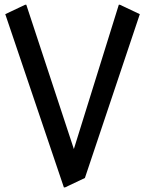

<svg xmlns="http://www.w3.org/2000/svg" viewBox="-20 -777 617 816"><path d="M251.5 19.5 2.4 -716.8 86.9 -756.8H91.8L293.9 -143.6L484.9 -756.8H489.7L574.2 -716.8L340.8 -20.5L256.3 19.5Z"/></svg>

Font: Nova Round
Style: Book
Weight: 400
Version: Version 2.000